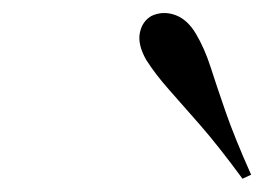

<svg xmlns="http://www.w3.org/2000/svg" viewBox="-20 -868 398 289"><path d="M345 -599Q309 -648 281.5 -679.5Q254 -711 234 -733.5Q214 -756 200 -778Q187 -801 190.5 -818.5Q194 -836 208 -844Q225 -852 243.5 -845.5Q262 -839 275 -817Q288 -795 297 -767Q306 -739 319.5 -700Q333 -661 358 -605Z"/></svg>

Font: Playfair Display Medium
Style: Italic
Weight: 500
Italic angle: -14°
Designer: Claus Eggers Sørensen
Foundry: Claus Eggers Sørensen
Version: Version 1.203